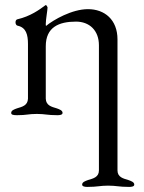

<svg xmlns="http://www.w3.org/2000/svg" viewBox="-20 -450 567 755"><path d="M323 285C364 285 373 280 405 280C438 280 447 285 488 285C496 285 508 284 508 276C508 266 496 262 485 258C465 252 442 247 442 220V-295C442 -373 391 -414 326 -414C263 -414 190 -372 161 -348C160 -349 160 -352 160 -356C160 -373 167 -411 167 -421C166 -424 163 -430 160 -430C159 -430 159 -430 158 -429C135 -412 100 -386 48 -374C43 -373 41 -367 41 -362C41 -356 44 -350 49 -349C83 -342 90 -313 90 -277V-62C89 -35 67 -30 47 -24C36 -20 24 -16 24 -6C24 1 31 3 47 3C86 3 90 -2 125 -2C158 -2 165 3 206 3C214 3 226 2 226 -6C226 -16 214 -20 203 -24C183 -30 161 -35 160 -62V-268C160 -343 211 -365 279 -365C332 -365 369 -330 369 -272V220C369 247 346 252 326 258C315 262 303 266 303 276C303 284 316 285 323 285Z"/></svg>

Font: EB Garamond
Style: Regular
Weight: 400
Designer: Georg Duffner and Octavio Pardo
Foundry: Georg Duffner
Version: Version 1.000;PS 001.000;hotconv 1.0.88;makeotf.lib2.5.64775